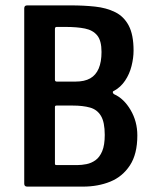

<svg xmlns="http://www.w3.org/2000/svg" viewBox="-20 -693 573 713"><path d="M490 -190Q490 -121 462.5 -79Q435 -37 389.5 -18.5Q344 0 288 0H81Q70 0 70 -11V-662Q70 -673 81 -673H242Q291 -673 333 -668.5Q375 -664 407.5 -648Q440 -632 458 -598Q476 -564 476 -505Q476 -478 468.5 -448Q461 -418 444.5 -393.5Q428 -369 404 -356Q398 -354 399 -349.5Q400 -345 404 -343Q440 -327 465 -284.5Q490 -242 490 -190ZM369 -192Q369 -239 355 -262.5Q341 -286 314.5 -293.5Q288 -301 250 -301H190Q184 -301 184 -296V-86Q184 -83 185 -81.5Q186 -80 191 -80H268Q283 -80 301 -83.5Q319 -87 334.5 -98Q350 -109 359.5 -131.5Q369 -154 369 -192ZM357 -500Q357 -542 341 -561.5Q325 -581 295.5 -587Q266 -593 224 -593H190Q184 -593 184 -585V-397Q184 -390 191 -390H260Q294 -390 315 -402Q336 -414 346.5 -438.5Q357 -463 357 -500Z"/></svg>

Font: Glory Thin SemiBold
Style: Regular
Weight: 600
Version: Version 1.011